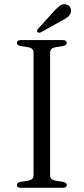

<svg xmlns="http://www.w3.org/2000/svg" viewBox="-20 -890 396 910"><path d="M217.5 -59Q217.5 -38.5 242 -34L279.5 -28Q296.5 -24.5 296.5 -13Q296.5 0 277.5 0H78.5Q60 0 60 -13Q60 -24.5 77 -28L114.5 -34Q139 -38.5 139 -59V-641Q139 -661.5 114.5 -666L77 -672Q60 -675.5 60 -687Q60 -700 78.5 -700H277.5Q296.5 -700 296.5 -687Q296.5 -675.5 279.5 -672L242 -666Q217.5 -661.5 217.5 -641ZM233 -833.5Q250 -852.5 263.5 -862.8Q277 -873 293.5 -869Q307 -865.5 313 -854.5Q319 -843.5 316 -832.5Q312.5 -818.5 300.8 -809.2Q289 -800 271 -791L173.5 -737Q163.5 -732 157.5 -738.5Q154 -742 155.8 -746Q157.5 -750 160.5 -753.5Z"/></svg>

Font: Fraunces 9pt Light
Style: Regular
Weight: 300
Version: Version 1.000;[0bf87f6ff]